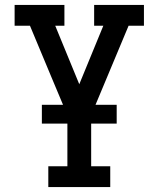

<svg xmlns="http://www.w3.org/2000/svg" viewBox="-20 -550 640 775"><path d="M175 205V121H252V-85L187 -240L101 -446H39V-530H240V-446H203L300 -210L397 -446H360V-530H561V-446H499L348 -85V121H425V205ZM451 -51H149V-127H451Z"/></svg>

Font: Iosevka Slab Medium Extended
Style: Regular
Weight: 500
Width: 7
Monospace: yes
Designer: Belleve Invis
Foundry: Belleve Invis
Version: Version 11.1.1; ttfautohint (v1.8.3)